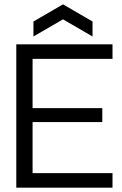

<svg xmlns="http://www.w3.org/2000/svg" viewBox="-20 -864 564 884"><path d="M55 0V-660H130V0ZM87 0V-67H498V0ZM87 -302V-366H451V-302ZM87 -593V-660H498V-593ZM134 -696V-765L270 -844L406 -765V-696L270 -775Z"/></svg>

Font: Bricolage Grotesque 48pt Condensed ExtraBold Light
Style: Regular
Weight: 300
Version: Version 1.000;gftools[0.9.30]